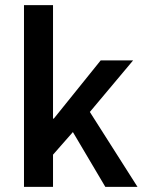

<svg xmlns="http://www.w3.org/2000/svg" viewBox="-20 -726 562 746"><path d="M73.2 0V-706.1H186V-265.1H189L371.1 -491.2H497.1L329.1 -291L514.2 0H389.2L263.2 -212.9L186 -125V0Z"/></svg>

Font: Toshiba Sans Medium
Style: Regular
Weight: 500
Designer: Paul D. Hunt
Foundry: Toshiba Corporation
Version: Version 2.020;PS 2.0;hotconv 1.0.86;makeotf.lib2.5.63406